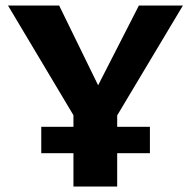

<svg xmlns="http://www.w3.org/2000/svg" viewBox="-20 -678 694 698"><path d="M268 -224 9 -658H195L369 -302ZM247 0V-314H406V0ZM386 -225 303 -302 485 -658H645ZM130 -121V-217H525V-121Z"/></svg>

Font: Ysabeau ExtraBold
Style: Regular
Weight: 800
Designer: Christian Thalmann (Catharsis Fonts)
Version: Version 2.002